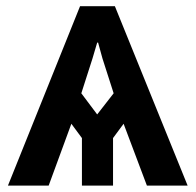

<svg xmlns="http://www.w3.org/2000/svg" viewBox="-20 -583 614 603"><path d="M4.9 0 231.4 -563.5H340.8L569.3 0H441.4L368.2 -194.3L335 -149.4V0H237.3V-149.4L204.1 -194.3L132.8 0ZM235.4 -290 285.2 -223.6 336.9 -290 301.8 -399.4 288.1 -449.2H285.2L270.5 -399.4Z"/></svg>

Font: Gothic A1
Style: Bold
Weight: 700
Version: Version 2.50